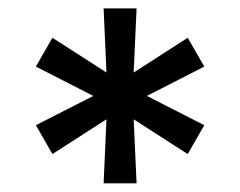

<svg xmlns="http://www.w3.org/2000/svg" viewBox="-20 -747 562 449"><path d="M222.3 -318.2H299.4L292.6 -468L419 -386.7L457.7 -454.2L323.5 -522.7L457.7 -591.3L419 -658.7L292.6 -577.4L299.4 -727.3H222.3L229 -577.4L102.6 -658.7L63.9 -591.3L198.2 -522.7L63.9 -454.2L102.6 -386.7L229 -468Z"/></svg>

Font: Margiela Sans Medium
Style: Regular
Weight: 500
Designer: Stefan Endress, Andreas Faust
Version: Version 1.100;FEAKit 1.0